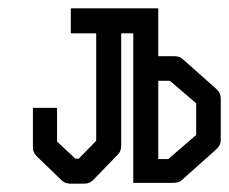

<svg xmlns="http://www.w3.org/2000/svg" viewBox="-20 -491 550 461"><path d="M59 -232H117V-151L161 -110H169L211 -153V-411H150V-471H360V-356H400Q412 -356 421 -347L501 -276Q510 -267 510 -255V-155Q510 -143 501 -134L417 -59Q410 -52 396 -52H300V-411H271V-141Q271 -128 263 -120L204 -59Q195 -50 182 -50H149Q136 -50 128 -58L68 -116Q59 -125 59 -137ZM360 -109H384L451 -167V-243L388 -297H360Z"/></svg>

Font: IBM 3270 Semi-Condensed
Style: Condensed
Weight: 400
Monospace: yes
Version: Version 2.3.1